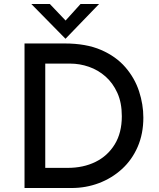

<svg xmlns="http://www.w3.org/2000/svg" viewBox="-20 -943 796 963"><path d="M103 0V-725H304Q412 -725 487 -692.5Q562 -660 609 -605.5Q656 -551 677.5 -485Q699 -419 699 -353Q699 -272 670.5 -206.5Q642 -141 591.5 -95Q541 -49 476 -24.5Q411 0 339 0ZM207 -101H319Q398 -101 459 -131Q520 -161 555.5 -219Q591 -277 591 -360Q591 -428 568.5 -477.5Q546 -527 509 -559.5Q472 -592 426 -608Q380 -624 332 -624H207ZM230 -923 309 -840 384 -923H477L309 -749H308L137 -923Z"/></svg>

Font: Reem Kufi Ink
Style: Regular
Weight: 400
Designer: Khaled Hosny
Version: Version 1.7